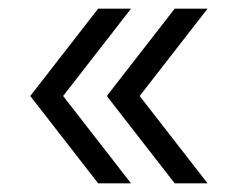

<svg xmlns="http://www.w3.org/2000/svg" viewBox="-20 -520 560 444"><path d="M227 -298 384 -500H460L303 -298ZM384 -96 227 -298H303L460 -96ZM50 -298 207 -500H283L126 -298ZM207 -96 50 -298H126L283 -96Z"/></svg>

Font: Figtree Light
Style: Regular
Weight: 300
Designer: Erik Kennedy
Foundry: Erik Kennedy
Version: Version 2.001;gftools[0.9.30]